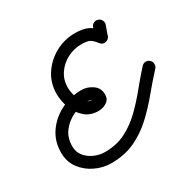

<svg xmlns="http://www.w3.org/2000/svg" viewBox="-139 -725 899 896"><g transform="rotate(-30 310.5 -276.5)"><path d="M496 -581Q508 -577 513.5 -565.5Q519 -554 515 -543Q506 -518 497 -493Q493 -481 482 -475.5Q471 -470 459 -474Q448 -478 442.5 -489.5Q437 -501 441 -513Q445 -525 449.5 -537.5Q454 -550 458 -562Q462 -574 473 -579.5Q484 -585 496 -581ZM493 -521Q501 -511 499 -498.5Q497 -486 487 -479Q477 -471 465 -473Q453 -475 445 -485Q428 -507 414.5 -514Q401 -521 370 -521Q330 -521 294.5 -502.5Q259 -484 237 -451.5Q215 -419 215 -378Q215 -357 222 -332Q229 -307 244.5 -289Q260 -271 286 -271Q291 -271 293 -272.5Q295 -274 292 -270Q291 -268 291 -266Q290 -264 290 -263Q290 -262 290 -263Q290 -270 279.5 -273Q269 -276 264 -276Q223 -276 184 -258Q145 -240 120.5 -207.5Q96 -175 96 -130Q96 -98 114 -76Q132 -54 159.5 -42Q187 -30 216 -30Q279 -30 328 -55Q377 -80 417.5 -119.5Q458 -159 494.5 -204Q531 -249 568 -290Q577 -300 589.5 -300.5Q602 -301 611 -292Q620 -284 620.5 -271.5Q621 -259 613 -250Q570 -203 529.5 -154Q489 -105 444 -63.5Q399 -22 343.5 4Q288 30 216 30Q171 30 129.5 10Q88 -10 62 -45.5Q36 -81 36 -130Q36 -191 68.5 -237.5Q101 -284 153.5 -310Q206 -336 264 -336Q295 -336 322.5 -317Q350 -298 350 -263Q350 -237 330 -224Q310 -211 286 -211Q242 -211 213 -236.5Q184 -262 169.5 -300.5Q155 -339 155 -378Q155 -436 185.5 -482Q216 -528 265 -554.5Q314 -581 370 -581Q414 -581 440.5 -568Q467 -555 493 -521Q493 -521 493 -521Q493 -521 493 -521Z"/></g></svg>

Font: FRB American Cursive Guidelines
Style: Bold Italic
Weight: 700
Italic angle: -25°
Version: Version 2.0;Modular Font Editor K font №1